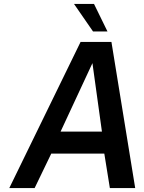

<svg xmlns="http://www.w3.org/2000/svg" viewBox="-20 -950 729 970"><path d="M387 -738H543L663 0H535L507 -174H239L155 0H27ZM495 -285 447 -631 286 -285ZM354 -930H455L523 -791H450Z"/></svg>

Font: Exo SemiBold
Style: Italic
Weight: 600
Italic angle: -9°
Designer: Natanael Gama
Foundry: Natanael Gama
Version: Version 1.500; ttfautohint (v1.6)